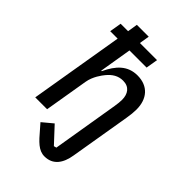

<svg xmlns="http://www.w3.org/2000/svg" viewBox="-277 -841 1154 1154"><g transform="rotate(45 300.0 -264.0)"><path d="M337.4 212C409.4 212 445.7 159.4 457.7 83.5L522 -299.7C527.3 -331 529.8 -356.2 529.8 -378.9C529.8 -468.4 480.1 -528.1 389.2 -528.1C306.8 -528.1 257.1 -476.2 218.8 -393.8H214.5L248.6 -599.8H394.2L407 -675.8H261.4L272 -740.1H171.2L160.9 -675.8H97.7L84.9 -599.8H148.1L47.6 0H148.4L195.3 -279.8C204.2 -333.1 237.9 -376.4 250.4 -391.7C277.3 -424.4 308.6 -444.6 350.1 -444.6C403.4 -444.6 427.2 -408 427.2 -358.3C427.2 -342.7 425.1 -322.8 421.5 -301.1L350.9 123.9L334.2 128.2L241.1 28.1L175.1 83.1L204.5 116.8C252.5 173.3 286.9 212 337.4 212Z"/></g></svg>

Font: Margiela Mono Italic Medium It
Style: Regular
Weight: 500
Designer: Mike Abbink, Paul van der Laan, Pieter van Rosmalen
Foundry: Bold Monday
Version: Version 2.003 2021